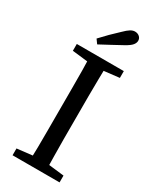

<svg xmlns="http://www.w3.org/2000/svg" viewBox="-222 -939 815 1001"><g transform="rotate(30 185.5 -439.0)"><path d="M44 0V-41L175 -56H196L327 -41V0ZM135 0Q137 -51 137.5 -102Q138 -153 138 -205.5Q138 -258 138 -310V-359Q138 -411 138 -463Q138 -515 137.5 -567Q137 -619 135 -670H236Q235 -620 234 -568Q233 -516 233 -464Q233 -412 233 -359V-310Q233 -259 233 -207Q233 -155 234 -103.5Q235 -52 236 0ZM44 -629V-670H327V-629L196 -614H175ZM119 -746Q142 -771 165.5 -794.5Q189 -818 213 -840Q234 -861 248 -869.5Q262 -878 275 -878Q291 -878 302 -868.5Q313 -859 313 -844Q313 -831 302.5 -818Q292 -805 263 -789Q232 -772 200.5 -755Q169 -738 137 -721Z"/></g></svg>

Font: Source Serif 4 Variable
Style: Regular
Weight: 400
Designer: Frank Grießhammer
Foundry: Adobe
Version: Version 4.005;hotconv 1.1.0;makeotfexe 2.6.0